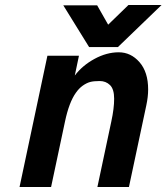

<svg xmlns="http://www.w3.org/2000/svg" viewBox="-20 -747 665 767"><path d="M184.1 0H58.1L169.4 -524.4H295.4L278.8 -445.3Q309.1 -485.4 357.4 -511.7Q405.8 -538.1 454.3 -538.1Q502.9 -538.1 537.4 -498.5Q571.8 -459 571.8 -389.6Q571.8 -360.4 564.5 -326.2L495.1 0H369.1L424.8 -262.2Q436 -314 436 -352.5Q436 -391.1 419.4 -407.2Q402.8 -423.3 378.4 -423.3Q354 -423.3 339.8 -419.4Q325.7 -415.5 310.5 -404.8Q295.4 -394 283.2 -376.5Q255.9 -338.4 239.7 -261.7ZM625.5 -727.1 451.2 -559.1H335.9L232.9 -725.6H368.2L412.1 -648.4L493.2 -727.1Z"/></svg>

Font: Tuffy
Style: BoldItalic
Weight: 700
Italic angle: -12°
Designer: Thatcher Ulrich, Karoly Barta, Michael Everson
Version: Version 001.271